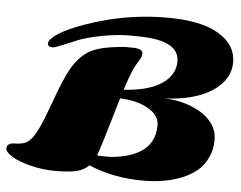

<svg xmlns="http://www.w3.org/2000/svg" viewBox="-93 -836 1156 921"><g transform="rotate(5 485.0 -375.5)"><path d="M628.4 19.5Q485.4 19.5 365.7 -31.2Q340.8 -6.3 304 1.7Q267.1 9.8 205.8 9.8Q144.5 9.8 86.9 -4.4Q29.3 -18.6 -4.6 -39.1Q-38.6 -59.6 -38.6 -79.1Q-38.6 -90.3 -28.8 -97.2Q-19 -104 -6.3 -104Q38.6 -104 60.3 -118.4Q82 -132.8 102.3 -171.9Q122.6 -210.9 141.6 -262Q160.6 -313 177 -357.4Q193.4 -401.9 213.9 -447.3Q259.3 -546.4 327.6 -579.1Q360.4 -594.7 413.1 -603.3Q465.8 -611.8 495.8 -611.8Q525.9 -611.8 534.9 -611.1Q543.9 -610.4 553.2 -607.9Q571.8 -603 571.8 -587.4Q571.8 -576.7 567.6 -567.6Q563.5 -558.6 545.4 -529.3Q527.3 -500 497.6 -406.7Q616.7 -414.1 679.7 -456.3Q742.7 -498.5 742.7 -564.5Q742.7 -653.8 591.3 -666Q560.5 -668.5 501.5 -668.5Q442.4 -668.5 370.1 -654.5Q297.9 -640.6 257.1 -624Q216.3 -607.4 183.6 -593.5Q150.9 -579.6 141.6 -579.6Q116.2 -579.6 116.2 -596.4Q116.2 -613.3 147.9 -636.7Q179.7 -660.2 235.6 -683.1Q291.5 -706.1 359.4 -725.6Q512.7 -769.5 676.3 -769.5Q839.8 -769.5 924.6 -718.5Q1009.3 -667.5 1009.3 -583.5Q1009.3 -499.5 925 -443.8Q840.8 -388.2 693.8 -382.3Q788.1 -381.3 867.2 -336.9Q905.3 -315.9 929.2 -281.7Q953.1 -247.6 953.1 -202.6Q953.1 -157.7 934.3 -118.4Q915.5 -79.1 884.5 -53.7Q853.5 -28.3 810.5 -11.7Q731.9 19.5 628.4 19.5ZM483.9 -363.8Q474.6 -333 447.3 -239.5Q419.9 -146 409.2 -114.5Q398.4 -83 397.9 -82Q413.6 -80.1 448 -80.1Q482.4 -80.1 525.1 -89.6Q567.9 -99.1 601.8 -118.7Q635.7 -138.2 655 -171.4Q674.3 -204.6 674.3 -252Q674.3 -299.3 619.1 -330.6Q564 -361.8 483.9 -363.8Z"/></g></svg>

Font: Sonsie One
Style: Regular
Weight: 400
Designer: Riccardo De Franceschi
Foundry: Sorkin Type Co
Version: Version 1.003